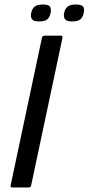

<svg xmlns="http://www.w3.org/2000/svg" viewBox="-20 -831 393 851"><path d="M118 -9Q116 0 107 0H35Q25 0 27 -9L166 -664Q168 -673 178 -673H250Q254 -673 256 -670.5Q258 -668 257 -664ZM204 -773Q201 -755 190 -745.5Q179 -736 153 -736Q129 -736 122 -745.5Q115 -755 118 -773Q122 -792 133.5 -801.5Q145 -811 169 -811Q195 -811 201.5 -801.5Q208 -792 204 -773ZM351 -773Q347 -755 336.5 -745.5Q326 -736 299 -736Q276 -736 268.5 -745.5Q261 -755 264 -773Q268 -792 279.5 -801.5Q291 -811 315 -811Q342 -811 348.5 -801.5Q355 -792 351 -773Z"/></svg>

Font: Glory Thin Medium
Style: Italic
Weight: 500
Italic angle: -12°
Version: Version 1.011